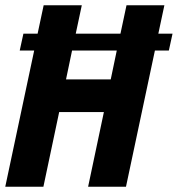

<svg xmlns="http://www.w3.org/2000/svg" viewBox="-25 -710 676 730"><path d="M617 -518H564L454 0H310L370 -284H200L140 0H-5L105 -518H50L64 -582H118L141 -690H286L263 -582H433L456 -690H600L577 -582H631ZM419 -518H249L226 -408H396Z"/></svg>

Font: Decalotype
Style: Bold Italic
Weight: 700
Italic angle: -12°
Designer: Alfredo Marco Pradil
Foundry: Alfredo Marco Pradil
Version: Version 1.0